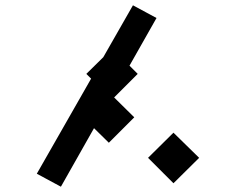

<svg xmlns="http://www.w3.org/2000/svg" viewBox="-20 -694 918 725"><path d="M500 -415 411 -326 487 -251 391 -155 335 -210 210 11 119 -38 324 -397 306 -415 370 -478 482 -674 571 -626 469 -446ZM732 -98 635 -2 539 -98 635 -193Z"/></svg>

Font: FiraGO Medium
Style: Italic
Weight: 500
Italic angle: -8°
Designer: bBox Type GmbH
Foundry: bBox Type GmbH
Version: Version 1.001